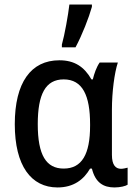

<svg xmlns="http://www.w3.org/2000/svg" viewBox="-20 -814 603 844"><path d="M252 -618V-606H312C341 -660 371 -737 384 -784V-794H285C280 -750 264 -660 252 -618ZM233 10C305 10 349 -26 376 -73H384C399 -11 435 10 483 10C509 10 532 4 541 -2V-77C534 -75 521 -72 512 -72C488 -72 472 -89 472 -133V-333C472 -409 483 -494 498 -539H418C404 -519 394 -490 388 -465H382C350 -521 307 -549 241 -549C116 -549 45 -451 45 -268C45 -85 117 10 233 10ZM260 -73C183 -73 146 -132 146 -268C146 -400 180 -465 260 -465C343 -465 376 -394 376 -268V-261C376 -136 340 -73 260 -73Z"/></svg>

Font: Noto Sans Mono SemiCondensed Medium
Style: Regular
Weight: 500
Width: 4
Designer: Monotype Design Team
Foundry: Monotype Imaging Inc.
Version: Version 2.014